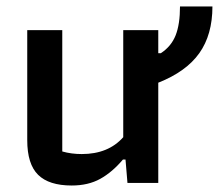

<svg xmlns="http://www.w3.org/2000/svg" viewBox="-20 -564 675 592"><path d="M64 -132V-471H172V-97Q200 -89 232 -89Q314 -89 360 -141V-471H468V-400H476Q508 -421 521.5 -455Q535 -489 535 -544H635Q635 -457 594.5 -400Q554 -343 468 -309V0H373L367 -72H359Q326 -33 289 -12.5Q252 8 201 8Q131 8 97.5 -25Q64 -58 64 -132Z"/></svg>

Font: Athiti SemiBold
Style: Regular
Weight: 600
Designer: CadsonDemak Team
Foundry: CadsonDemak
Version: Version 1.033